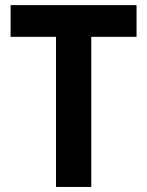

<svg xmlns="http://www.w3.org/2000/svg" viewBox="-20 -740 582 760"><path d="M201.7 -594.2H22V-719.7H520.5V-594.2H341.3V0H201.7Z"/></svg>

Font: Reddit Sans
Style: Bold
Weight: 700
Designer: Stephen Hutchings
Foundry: Reddit
Version: Version 1.013